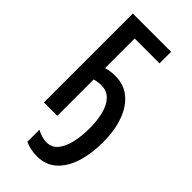

<svg xmlns="http://www.w3.org/2000/svg" viewBox="-293 -780 1090 1090"><g transform="rotate(45 252.0 -235.0)"><path d="M231 -299.8Q203.1 -299.8 176.3 -292V0H68.8V-713.9H376V-621.1H176.3V-383.3Q210.9 -393.6 248.5 -393.6Q319.3 -393.6 367.7 -352.8Q416 -312 441.2 -241Q466.3 -169.9 466.3 -79.6Q466.3 16.1 442.6 89.1Q418.9 162.1 372.3 203.4Q325.7 244.6 256.3 244.6Q231.4 244.6 204.8 239Q178.2 233.4 160.2 224.1V127.4Q201.2 149.9 239.7 149.9Q281.2 149.9 306.9 118.4Q332.5 86.9 344.5 34.7Q356.4 -17.6 356.4 -79.1Q356.4 -143.1 343.3 -192.9Q330.1 -242.7 302.5 -271.2Q274.9 -299.8 231 -299.8Z"/></g></svg>

Font: Open Sans Condensed SemiBold
Style: Regular
Weight: 600
Width: 3
Designer: Monotype Design Team
Foundry: Monotype Imaging Inc.
Version: Version 3.000; ttfautohint (v1.8.4)